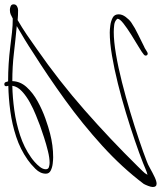

<svg xmlns="http://www.w3.org/2000/svg" viewBox="50 -698 726 865"><g transform="rotate(-90 412.5 -266.0)"><path d="M17 77Q2 77 2 60Q2 52 7 39Q12 26 16 19Q90 -79 188 -168Q286 -257 394 -335Q502 -413 605 -478Q635 -498 665.5 -516.5Q696 -535 727 -553Q663 -559 603.5 -566Q544 -573 479 -573Q478 -537 452 -508.5Q426 -480 388 -459Q350 -438 310.5 -424Q271 -410 243 -403Q189 -389 136 -389Q125 -389 107.5 -391Q90 -393 76 -400Q62 -407 62 -422Q62 -447 84 -469Q106 -491 125 -504Q172 -537 228 -555.5Q284 -574 343.5 -582Q403 -590 458 -591Q456 -597 456 -600Q456 -609 465 -609Q472 -609 474.5 -603Q477 -597 478 -592Q518 -592 557 -589.5Q596 -587 636 -582Q667 -578 698.5 -574.5Q730 -571 761 -571Q772 -577 780 -580.5Q788 -584 800 -584Q808 -584 816.5 -580.5Q825 -577 825 -567Q825 -557 816.5 -552Q808 -547 799 -547Q788 -547 776.5 -547.5Q765 -548 754 -549Q721 -530 688.5 -508Q656 -486 624 -463Q480 -363 348.5 -247.5Q217 -132 94 -7Q85 3 74 13.5Q63 24 57 36Q67 34 83.5 27Q100 20 110 16Q153 -1 211.5 -21Q270 -41 336 -61Q402 -81 468.5 -97.5Q535 -114 594 -124Q653 -134 698 -134Q711 -134 730 -131.5Q749 -129 764.5 -121Q780 -113 780 -94Q780 -78 768 -62Q756 -46 743 -37Q718 -20 689.5 -6.5Q661 7 634 21Q630 22 618.5 29.5Q607 37 604 37Q594 37 594 27Q594 24 598 20Q607 12 633 -3.5Q659 -19 688.5 -37.5Q718 -56 739 -72.5Q760 -89 760 -99Q760 -100 759.5 -100.5Q759 -101 759 -101Q749 -112 732 -114Q715 -116 700 -116Q659 -116 600 -106Q541 -96 474 -79Q407 -62 340.5 -42Q274 -22 216 -2.5Q158 17 117 33Q105 37 85.5 48Q66 59 47 68Q28 77 17 77ZM111 -405Q133 -405 163.5 -412.5Q194 -420 225 -430Q256 -440 278 -448Q296 -455 325 -466.5Q354 -478 383 -494Q412 -510 433.5 -530Q455 -550 458 -573Q406 -572 348 -564Q290 -556 235 -538Q180 -520 136 -489Q127 -483 114.5 -472Q102 -461 92 -448Q82 -435 82 -422Q82 -411 92 -408Q102 -405 111 -405Z"/></g></svg>

Font: Sassy Frass
Style: Regular
Weight: 400
Designer: Robert E. Leuschke
Foundry: Robert E. Leuschke
Version: Version 1.010; ttfautohint (v1.8.3)